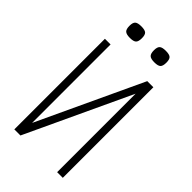

<svg xmlns="http://www.w3.org/2000/svg" viewBox="-300 -1108 1199 1199"><g transform="rotate(45 300.0 -508.0)"><path d="M86 0V-800H136V0H86L460 -800H514V0H464V-800H514L140 0ZM408 -914Q377 -914 365 -925Q353 -936 353 -966Q353 -995 365 -1005.5Q377 -1016 408 -1016Q440 -1016 451.5 -1005.5Q463 -995 463 -966Q463 -936 451.5 -925Q440 -914 408 -914ZM192 -914Q161 -914 149 -925Q137 -936 137 -966Q137 -995 149 -1005.5Q161 -1016 192 -1016Q224 -1016 235.5 -1005.5Q247 -995 247 -966Q247 -936 235.5 -925Q224 -914 192 -914Z"/></g></svg>

Font: Victor Mono Thin
Style: Regular
Weight: 100
Monospace: yes
Designer: Rune Bjørnerås
Version: Version 1.561;gftools[0.9.30]